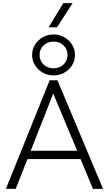

<svg xmlns="http://www.w3.org/2000/svg" viewBox="-20 -1217 702 1237"><path d="M18 0 300 -700H350L644 0H579L499 -192H157L81 0ZM178 -246H477L323 -614ZM325 -731Q288 -731 256.5 -748.5Q225 -766 206 -796Q187 -826 187 -863Q187 -900 206 -930Q225 -960 256.5 -977.5Q288 -995 325 -995Q362.5 -995 393.8 -977.5Q425 -960 444 -930Q463 -900 463 -863Q463 -826 444 -796Q425 -766 393.8 -748.5Q362.5 -731 325 -731ZM325 -777Q363.5 -777 389.2 -801.2Q415 -825.5 415 -863Q415 -900.5 389.2 -924.8Q363.5 -949 325 -949Q287 -949 261 -924.8Q235 -900.5 235 -863Q235 -825.5 261 -801.2Q287 -777 325 -777ZM293 -1041 388 -1197H448L347 -1041Z"/></svg>

Font: Geologica Thin
Style: Regular
Weight: 100
Version: Version 1.010;gftools[0.9.28]